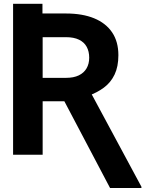

<svg xmlns="http://www.w3.org/2000/svg" viewBox="-20 -797 796 989"><path d="M47.4 -678.2V-777.3H198.7V-678.2ZM47.4 -727.5H320.3Q404.3 -727.5 464.6 -702.9Q524.9 -678.2 557.4 -630.4Q589.8 -582.5 589.8 -512.7Q589.8 -454.1 570.3 -413.1Q550.8 -372.1 514.9 -345.5Q479 -318.8 430.7 -302.2L382.8 -275.4H148.4L147.9 -396H320.3Q359.4 -396 385.7 -408.7Q412.1 -421.4 425.8 -444.8Q439.5 -468.3 439.5 -499.5Q439.5 -532.2 426.5 -555.9Q413.6 -579.6 387 -592.5Q360.4 -605.5 320.3 -605.5H199.7V0H47.4ZM546.9 171.4 289.1 -317.9H448.7L708.5 165V171.4Z"/></svg>

Font: Inter 17pt
Style: Bold
Weight: 700
Version: Version 4.001;git-66647c0bb